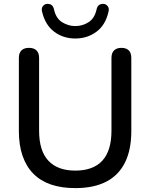

<svg xmlns="http://www.w3.org/2000/svg" viewBox="-20 -958 773 987"><path d="M367 9Q296 9 242 -9.5Q188 -28 151.5 -65Q115 -102 96 -157Q77 -212 77 -284V-660Q77 -686 90.5 -699Q104 -712 129 -712Q154 -712 167.5 -699Q181 -686 181 -660V-286Q181 -183 228.5 -132Q276 -81 367 -81Q459 -81 506 -132Q553 -183 553 -286V-660Q553 -686 566.5 -699Q580 -712 604 -712Q629 -712 642 -699Q655 -686 655 -660V-284Q655 -188 622.5 -122.5Q590 -57 526 -24Q462 9 367 9ZM367 -760Q305 -760 258.5 -795Q212 -830 196 -899Q192 -916 200.5 -926.5Q209 -937 221 -938Q232 -939 239.5 -935.5Q247 -932 251 -926Q255 -920 257 -912Q267 -864 299 -844Q331 -824 367 -824Q404 -824 435.5 -844Q467 -864 477 -912Q479 -920 483 -926Q487 -932 495 -935.5Q503 -939 513 -938Q525 -937 533.5 -926.5Q542 -916 538 -899Q523 -830 476 -795Q429 -760 367 -760Z"/></svg>

Font: Nunito SemiBold
Style: Regular
Weight: 600
Designer: Vernon Adams
Foundry: Vernon Adams
Version: Version 3.602